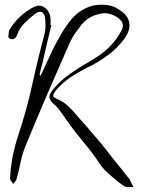

<svg xmlns="http://www.w3.org/2000/svg" viewBox="-20 -750 609 797"><path d="M157.2 -492.2Q154.3 -480.5 151.4 -469.7Q148.4 -458 145.5 -447.3Q144.5 -443.4 144.5 -440.4Q145.5 -437.5 146.5 -434.6Q147.5 -436.5 149.4 -439.5Q150.4 -441.4 152.3 -443.4Q165 -469.7 176.8 -496.1Q188.5 -522.5 201.2 -548.8Q215.8 -577.1 232.4 -605.5Q248 -633.8 267.6 -659.2Q296.9 -698.2 337.9 -716.8Q366.2 -730.5 399.4 -730.5Q413.1 -730.5 428.7 -728.5Q441.4 -726.6 453.1 -721.7Q464.8 -716.8 475.6 -709Q511.7 -686.5 516.6 -655.3Q521.5 -624 496.1 -588.9Q465.8 -547.9 424.8 -518.6Q384.8 -489.3 338.9 -467.8Q306.6 -451.2 276.4 -431.6Q247.1 -412.1 221.7 -385.7Q218.8 -382.8 215.8 -378.9Q212.9 -376 210.9 -373Q199.2 -357.4 201.2 -350.6Q204.1 -344.7 221.7 -336.9Q234.4 -331.1 246.1 -323.2Q256.8 -315.4 266.6 -305.7Q282.2 -291 295.9 -274.4Q309.6 -258.8 323.2 -243.2Q343.8 -220.7 363.3 -197.3Q382.8 -173.8 402.3 -151.4Q429.7 -117.2 456.1 -83Q483.4 -49.8 509.8 -15.6Q510.7 -13.7 512.7 -11.7Q515.6 -9.8 516.6 -7.8Q521.5 1 525.4 9.8Q529.3 17.6 534.2 26.4Q523.4 25.4 511.7 26.4Q501 26.4 493.2 21.5Q471.7 6.8 452.1 -10.7Q431.6 -27.3 414.1 -44.9Q399.4 -60.5 387.7 -79.1Q375 -98.6 362.3 -115.2Q343.8 -140.6 323.2 -164.1Q303.7 -188.5 284.2 -212.9Q271.5 -230.5 258.8 -248Q246.1 -266.6 233.4 -284.2Q227.5 -292 220.7 -300.8Q213.9 -308.6 206.1 -315.4Q188.5 -330.1 185.5 -343.8Q182.6 -356.4 197.3 -375Q211.9 -393.6 229.5 -410.2Q247.1 -426.8 266.6 -440.4Q294.9 -460.9 324.2 -478.5Q354.5 -495.1 383.8 -514.6Q414.1 -534.2 438.5 -559.6Q462.9 -585 480.5 -616.2Q493.2 -636.7 489.3 -650.4Q486.3 -665 465.8 -678.7Q449.2 -689.5 430.7 -693.4Q413.1 -697.3 393.6 -692.4Q371.1 -687.5 352.5 -676.8Q334 -666 319.3 -648.4Q305.7 -629.9 292 -612.3Q279.3 -593.8 269.5 -572.3Q222.7 -466.8 176.8 -360.4Q130.9 -253.9 86.9 -146.5Q73.2 -113.3 65.4 -77.1Q58.6 -42 48.8 -6.8Q46.9 -1 43 3.9Q38.1 8.8 34.2 13.7Q31.2 7.8 26.4 2Q21.5 -4.9 21.5 -10.7Q24.4 -55.7 32.2 -98.6Q41 -142.6 54.7 -185.5Q89.8 -289.1 113.3 -396.5Q136.7 -503.9 165 -609.4Q168.9 -625 168.9 -642.6Q168.9 -660.2 167 -675.8Q164.1 -696.3 152.3 -700.2Q139.6 -704.1 124 -691.4Q101.6 -673.8 81.1 -653.3Q60.5 -632.8 50.8 -604.5Q47.9 -595.7 41 -590.8Q35.2 -585.9 25.4 -587.9Q14.6 -590.8 14.6 -598.6Q14.6 -599.6 14.6 -599.6Q15.6 -608.4 16.6 -616.2Q16.6 -619.1 17.6 -623Q19.5 -626 21.5 -629.9Q40 -659.2 65.4 -682.6Q90.8 -706.1 122.1 -721.7Q145.5 -732.4 165 -718.8Q185.5 -705.1 189.5 -675.8Q190.4 -668.9 190.4 -662.1Q189.5 -655.3 189.5 -648.4Q189.5 -646.5 190.4 -646.5Q191.4 -646.5 193.4 -646.5Q184.6 -608.4 174.8 -569.3Q166 -531.2 157.2 -492.2Z"/></svg>

Font: Yuremane_body
Style: Regular
Weight: 400
Version: Version 1.0